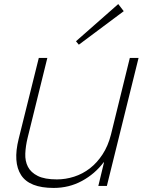

<svg xmlns="http://www.w3.org/2000/svg" viewBox="-20 -915 705 945"><path d="M589 -860 368 -695 354 -712 562 -895ZM506 0H464L492 -116H490Q447 -59 383.5 -24.5Q320 10 244 10Q125 10 84 -53Q43 -116 72 -232L171 -630H213L116 -237Q106 -196 104.5 -159Q103 -122 117.5 -94Q132 -66 166 -49Q200 -32 260 -32Q303 -32 345 -45.5Q387 -59 422.5 -86.5Q458 -114 485 -155.5Q512 -197 526 -252L619 -630H662Z"/></svg>

Font: TypoPRO Sinkin Sans
Style: 200 X Light Italic
Weight: 200
Italic angle: -112°
Designer: Keith Bates
Foundry: K-Type
Version: Sinkin Sans (version 1.0)  by Keith Bates   •   © 2014   www